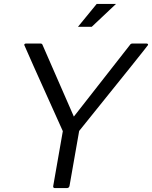

<svg xmlns="http://www.w3.org/2000/svg" viewBox="-20 -955 772 975"><path d="M321 0H258Q250 0 250 -9L299 -289Q103 -724 103 -727Q104 -734 113 -734H185Q194 -734 196 -727L355 -363L640 -727Q644 -734 653 -734H723Q732 -734 732 -727Q732 -724 382 -290L333 -11Q331 -1 321 0ZM446 -819H376L471 -935H569Z"/></svg>

Font: YamahaIndonesia935. App
Style: Italic
Weight: 400
Italic angle: -10°
Designer: Dalton Maag Ltd
Foundry: Dalton Maag Ltd
Version: Version 1.002; January 01, 2024; Regular/Italic